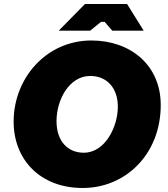

<svg xmlns="http://www.w3.org/2000/svg" viewBox="-20 -920 838 958"><path d="M393 18C606 18 782 -150 782 -396C782 -596 630 -718 436 -718C211 -718 48 -530 48 -313C48 -126 178 18 393 18ZM398 -158C317 -158 262 -217 262 -315C262 -425 327 -541 430 -541C515 -541 568 -479 568 -388C568 -288 505 -158 398 -158ZM273 -767H430L484 -811H502L540 -767H697L614 -900H404Z"/></svg>

Font: Fixel Display 20240404 Black
Style: Italic
Weight: 900
Italic angle: -10°
Designer: AlfaBravo + MacPaw
Foundry: Kyrylo Tkachov, Marchela Mozhyna, Serhii Makarenko, Maria Weinstein, Zakhar Kryvoshyya
Version: Version 1.211;Glyphs 3.2 (3225)